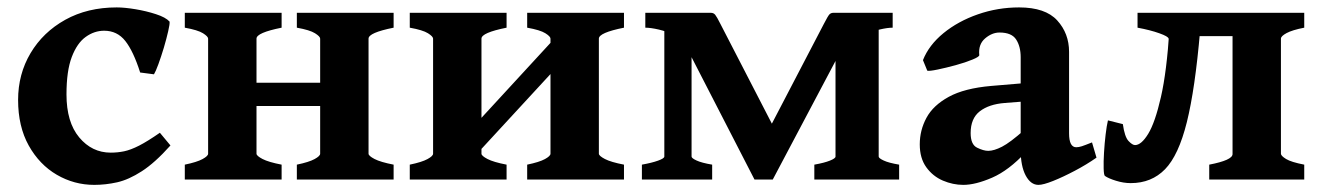

<svg xmlns="http://www.w3.org/2000/svg" viewBox="-20 -489 3595 523"><path d="M444.3 -92.8Q401.9 -45.4 366.2 -22.5Q330.6 0.5 299.1 7.6Q267.6 14.6 236.8 14.6Q182.1 14.6 134.8 -12.9Q87.4 -40.5 58.3 -92.5Q29.3 -144.5 29.3 -216.8Q29.3 -287.1 63.2 -344.2Q97.2 -401.4 157.7 -435.1Q218.3 -468.8 297.9 -468.8Q319.3 -468.8 348.9 -463.9Q378.4 -459 404.8 -450.4Q431.2 -441.9 441.9 -430.2Q442.9 -424.3 438.2 -404.1Q433.6 -383.8 426.3 -359.1Q418.9 -334.5 411.4 -314Q403.8 -293.5 399.4 -286.6L361.8 -291.5Q343.3 -349.6 321.3 -377.4Q299.3 -405.3 263.7 -405.3Q236.8 -405.3 213.4 -388.4Q189.9 -371.6 175.5 -333.7Q161.1 -295.9 161.1 -231.9Q161.1 -156.2 195.8 -114.7Q230.5 -73.2 281.7 -73.2Q300.3 -73.2 318.1 -76.9Q335.9 -80.6 358.9 -92.3Q381.8 -104 415.5 -127.4Z M607.4 -200.2V-263.7H911.6V-200.2ZM483.4 0V-40.5Q516.6 -47.4 531.7 -55.7Q546.9 -64 546.9 -70.3V-383.8Q546.9 -389.6 533 -398.4Q519 -407.2 483.4 -413.6V-454.1H747.1V-413.6Q678.7 -399.9 678.7 -383.8V-70.3Q678.7 -64.5 695.1 -55.9Q711.4 -47.4 747.1 -40.5V0ZM788.6 0V-40.5Q821.8 -47.4 836.9 -55.7Q852.1 -64 852.1 -70.3V-383.8Q852.1 -389.6 838.1 -398.4Q824.2 -407.2 788.6 -413.6V-454.1H1052.2V-413.6Q983.9 -399.9 983.9 -383.8V-70.3Q983.9 -64.5 1000.2 -55.9Q1016.6 -47.4 1052.2 -40.5V0Z M1216.8 -2.4V-86.9L1506.8 -401.9V-316.9ZM1096.2 0V-40.5Q1129.4 -47.4 1144.5 -55.7Q1159.7 -64 1159.7 -70.3V-383.8Q1159.7 -389.6 1145.8 -398.4Q1131.8 -407.2 1096.2 -413.6V-454.1H1359.9V-413.6Q1291.5 -399.9 1291.5 -383.8V-70.3Q1291.5 -64.5 1307.9 -55.9Q1324.2 -47.4 1359.9 -40.5V0ZM1416 0V-40.5Q1449.2 -47.4 1464.4 -55.7Q1479.5 -64 1479.5 -70.3V-383.8Q1479.5 -389.6 1465.6 -398.4Q1451.7 -407.2 1416 -413.6V-454.1H1679.7V-413.6Q1611.3 -399.9 1611.3 -383.8V-70.3Q1611.3 -64.5 1627.7 -55.9Q1644 -47.4 1679.7 -40.5V0Z M2198.2 0V-40.5Q2225.6 -45.4 2240.7 -51.5Q2255.9 -57.6 2255.9 -62.5V-417L2373.5 -437.5V-62.5Q2373.5 -58.1 2387 -51.8Q2400.4 -45.4 2429.2 -40.5V0ZM2411.6 -413.6Q2397.9 -413.6 2377.4 -408.9Q2356.9 -404.3 2335.7 -397Q2314.5 -389.6 2298.3 -381.1Q2282.2 -372.6 2277.8 -364.3L2085 0H2068.8L2063 -114.7L2224.1 -423.8Q2235.4 -445.8 2239.5 -450Q2243.7 -454.1 2250 -454.1H2411.6ZM2083.5 0H2035.2L1851.6 -356.9Q1840.3 -378.9 1818.8 -391.1Q1797.4 -403.3 1774.9 -408.4Q1752.4 -413.6 1737.8 -413.6V-454.1H1916.5Q1923.8 -454.1 1928.2 -448.7Q1932.6 -443.4 1942.4 -423.8L2101.6 -115.2ZM1728.5 0V-40.5Q1755.9 -45.4 1772.7 -51.5Q1789.6 -57.6 1789.6 -62.5V-431.2L1863.8 -439.9V-62.5Q1863.8 -58.1 1877.4 -51.8Q1891.1 -45.4 1919.9 -40.5V0Z M2808.6 14.6Q2787.6 14.6 2773.9 -11Q2760.3 -36.6 2760.3 -80.1V-333Q2760.3 -362.3 2748 -381.3Q2735.8 -400.4 2702.6 -400.4Q2682.1 -400.4 2663.3 -384.3Q2644.5 -368.2 2647.5 -338.9Q2647.9 -334.5 2628.9 -326.7Q2609.9 -318.8 2583.3 -311.5Q2556.6 -304.2 2534.2 -299.6Q2511.7 -294.9 2505.9 -296.4L2494.1 -325.2Q2510.3 -366.2 2550 -398.7Q2589.8 -431.2 2643.8 -450Q2697.8 -468.8 2755.9 -468.8Q2827.6 -468.8 2859.9 -433.3Q2892.1 -397.9 2892.1 -347.7V-126Q2892.1 -87.9 2911.6 -87.9Q2918.5 -87.9 2926.8 -90.6Q2935.1 -93.3 2954.6 -101.1L2966.8 -59.6Q2939.5 -40.5 2907.5 -23.7Q2875.5 -6.8 2848.6 3.9Q2821.8 14.6 2808.6 14.6ZM2604 14.6Q2575.7 14.6 2548.3 2.9Q2521 -8.8 2503.2 -33.4Q2485.4 -58.1 2485.4 -95.7Q2485.4 -134.3 2503.7 -168.2Q2522 -202.1 2564.5 -225.3Q2606.9 -248.5 2679.7 -254.9L2818.8 -266.6L2823.7 -216.8L2716.8 -208.5Q2673.8 -205.1 2648.9 -185.8Q2624 -166.5 2624 -126.5Q2624 -95.2 2641.6 -86.7Q2659.2 -78.1 2671.9 -78.1Q2687.5 -78.1 2709.5 -89.4Q2731.4 -100.6 2770 -134.8L2773.9 -74.2Q2728 -24.9 2682.6 -5.1Q2637.2 14.6 2604 14.6Z M3273.9 0V-40.5Q3337.4 -52.7 3337.4 -69.3V-390.6H3203.1V-378.9L3163.1 -383.8Q3162.6 -389.6 3137.9 -398.4Q3113.3 -407.2 3078.6 -413.6V-454.1H3532.7V-413.6Q3500 -407.2 3484.6 -398.9Q3469.2 -390.6 3469.2 -383.8V-70.3Q3469.2 -64.5 3483.2 -55.9Q3497.1 -47.4 3532.7 -40.5V0ZM3249 -404.8Q3235.4 -246.6 3212.9 -156.2Q3190.4 -65.9 3153.6 -28.1Q3116.7 9.8 3060.1 9.8Q3040.5 9.8 3020 3.4Q2999.5 -2.9 2989.7 -9.8Q2986.8 -12.2 2986.3 -30.3Q2985.8 -48.3 2987.3 -73.5Q2988.8 -98.6 2991.7 -122.8Q2994.6 -147 2998 -161.1L3038.6 -150.9Q3043.5 -116.2 3054 -105Q3064.5 -93.8 3071.8 -93.8Q3088.9 -93.8 3107.7 -124.5Q3126.5 -155.3 3142.3 -224.6Q3158.2 -293.9 3165.5 -409.7Z"/></svg>

Font: Gentium Book Plus
Style: Bold
Weight: 700
Designer: Victor Gaultney, Annie Olsen, Iska Routamaa, Becca Hirsbrunner
Foundry: SIL International
Version: Version 6.101